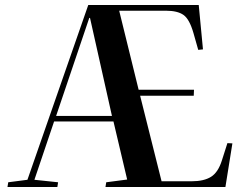

<svg xmlns="http://www.w3.org/2000/svg" viewBox="-20 -750 993 770"><path d="M10 0 13 -19 90 -29 334 -730H777L794 -552L775 -550L756 -617Q740 -673 716 -690Q692 -707 646 -707H458L536 -390H758L757 -366H542L628 -23H748Q798 -23 826.5 -41Q855 -59 870 -107L892 -176L912 -175L884 0H403L406 -19L490 -30L435 -263H197L118 -29L213 -19L210 0ZM205 -285H429L341 -678H338Z"/></svg>

Font: Literata 72pt SemiBold
Style: Italic
Weight: 600
Italic angle: -2°
Designer: Latin by Veronika Burian and Jose Scaglione. Greek by Irene Vlachou. Cyrillic by Vera Evstafieva
Foundry: TypeTogether
Version: Version 3.002